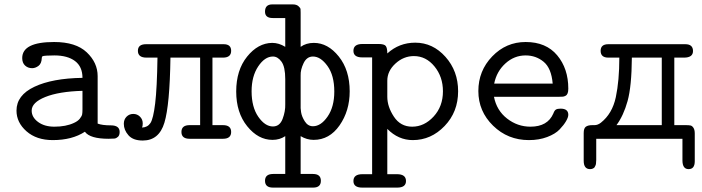

<svg xmlns="http://www.w3.org/2000/svg" viewBox="-20 -631 3190 873"><path d="M55 -128Q55 -198 136.5 -236.5Q218 -275 355 -277Q355 -328 321 -353.5Q287 -379 227 -379Q205 -379 191 -378Q176 -377 173 -375Q170 -373 170 -367Q169 -342 155 -331.5Q141 -321 126 -321Q107 -321 94 -333Q81 -345 81 -367Q81 -440 226 -440Q325 -440 374.5 -393Q424 -346 424 -285V-69Q445 -61 484 -61Q524 -61 524 -31Q524 -16 516.5 -9Q509 -2 500.5 -1Q492 0 474 0Q389 0 366 -32Q308 6 220 6Q146 6 100.5 -34Q55 -74 55 -128ZM124 -128Q124 -98 153 -76.5Q182 -55 227 -55Q280 -55 316 -72Q334 -80 343 -91.5Q352 -103 353.5 -111Q355 -119 355 -134V-218Q248 -215 186 -190Q124 -165 124 -128Z M543 -68Q543 -88 555.5 -100.5Q568 -113 586 -113Q604 -113 616.5 -100.5Q629 -88 629 -70Q629 -58 626 -51Q651 -52 664 -71.5Q677 -91 685.5 -160.5Q694 -230 696 -369H646Q607 -369 607 -400Q607 -430 644 -430H997Q1031 -430 1031 -400Q1031 -369 994 -369H946V-62H994Q1031 -62 1031 -31Q1031 0 994 0H842Q805 0 805 -31Q805 -62 842 -62Q842 -62 890 -62V-369H755Q752 -154 727.5 -73Q703 8 629 8Q585 8 564 -16Q543 -40 543 -68Z M1054 -215Q1054 -312 1103.5 -373.5Q1153 -435 1217 -436H1218Q1248 -436 1277 -418V-549H1220Q1185 -549 1185 -578Q1185 -611 1218 -611H1311Q1328 -611 1337 -603Q1346 -595 1346.5 -589.5Q1347 -584 1347 -573V-418Q1372 -436 1407 -436Q1471 -436 1520.5 -374Q1570 -312 1570 -216Q1570 -127 1524 -61Q1478 5 1406 5Q1375 5 1347 -12V160H1403Q1439 160 1439 191Q1439 222 1404 222H1221Q1185 222 1185 191Q1185 160 1222 160H1277V-12Q1252 5 1219 5Q1154 5 1104 -57Q1054 -119 1054 -215ZM1124 -216Q1124 -144 1154.5 -100Q1185 -56 1221 -56Q1252 -56 1265 -90.5Q1278 -125 1277 -157V-271Q1277 -327 1260 -350.5Q1243 -374 1221 -374Q1184 -374 1154 -329Q1124 -284 1124 -216ZM1347 -154Q1346 -141 1349 -121Q1352 -101 1366 -79Q1380 -57 1403 -57Q1439 -57 1469.5 -101Q1500 -145 1500 -215Q1500 -288 1469 -331Q1438 -374 1403 -374Q1375 -374 1360.5 -344Q1346 -314 1347 -288Z M1587 192Q1587 161 1628 161H1672V-370H1627Q1587 -370 1587 -400Q1587 -431 1628 -431H1701Q1727 -431 1734 -422Q1741 -413 1741 -388Q1795 -437 1868 -437Q1948 -437 2005.5 -372.5Q2063 -308 2063 -216Q2063 -122 2001.5 -58Q1940 6 1857 6Q1791 6 1741 -45V161H1785Q1826 161 1826 192Q1826 222 1786 222H1627Q1587 222 1587 192ZM1741 -191Q1741 -146 1771 -100.5Q1801 -55 1854 -55Q1909 -55 1951.5 -101Q1994 -147 1994 -216Q1994 -282 1955.5 -329Q1917 -376 1862 -376Q1815 -376 1778 -342Q1741 -308 1741 -264Z M2370 -440Q2463 -440 2513.5 -379.5Q2564 -319 2564 -228Q2564 -215 2561 -207Q2558 -199 2551.5 -195.5Q2545 -192 2539.5 -191.5Q2534 -191 2524 -191H2226Q2238 -129 2285.5 -92Q2333 -55 2392 -55Q2470 -55 2496 -115Q2501 -129 2508 -133Q2515 -137 2529 -137Q2564 -137 2564 -109Q2564 -98 2554 -80.5Q2544 -63 2524.5 -42.5Q2505 -22 2468 -8Q2431 6 2385 6Q2289 6 2222 -59.5Q2155 -125 2155 -217Q2155 -309 2218 -374.5Q2281 -440 2370 -440ZM2227 -251H2493Q2487 -321 2452 -350Q2417 -379 2370 -379Q2318 -379 2278 -342.5Q2238 -306 2227 -251Z M2634 -26Q2634 -48 2644 -55Q2654 -62 2673 -62H2683Q2698 -62 2712 -73Q2764 -114 2780 -189Q2796 -264 2796 -369H2746Q2711 -369 2711 -400Q2711 -430 2746 -430H3096Q3131 -430 3131 -399Q3131 -369 3090 -369H3046V-62H3099Q3112 -62 3119.5 -60.5Q3127 -59 3133 -50Q3139 -41 3139 -24V102Q3139 138 3111 138Q3083 138 3083 98V0H2691V97Q2691 98 2690.5 103Q2690 108 2690 111.5Q2690 115 2688 120.5Q2686 126 2683.5 129.5Q2681 133 2675.5 135.5Q2670 138 2663 138Q2634 138 2634 100ZM2783 -62H2989V-369H2853Q2852 -238 2833.5 -171.5Q2815 -105 2783 -62Z"/></svg>

Font: CMU Typewriter Text
Style: Regular
Weight: 500
Monospace: yes
Version: Version 0.7.0